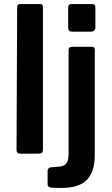

<svg xmlns="http://www.w3.org/2000/svg" viewBox="-20 -762 553 952"><path d="M193 -22Q193 -10 188 -5Q183 0 170 0H82Q62 0 62 -18L65 -725Q65 -742 80 -742H179Q193 -742 193 -726ZM450 6Q450 88 411.5 129Q373 170 283 170Q240 170 228 167Q216 164 216 152V85Q216 80 219.5 74.5Q223 69 230 68L275 64Q298 62 309 48.5Q320 35 320 0V-513Q320 -530 336 -530H437Q450 -530 450 -514V6ZM453 -628Q453 -605 429 -605H338Q318 -605 318 -625V-723Q318 -742 335 -742H437Q453 -742 453 -725Z"/></svg>

Font: Libre Franklin Thin SemiBold
Style: Regular
Weight: 600
Version: Version 3.000